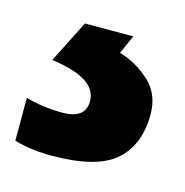

<svg xmlns="http://www.w3.org/2000/svg" viewBox="-65 -49 325 338"><g transform="rotate(15 97.5 120.0)"><path d="M205 125Q205 88 180.5 65.5Q156 43 125 34L140 0H52L13 77Q96 88 96 130Q96 162 54 162Q19 162 -13 153V231Q0 235 17 237.5Q34 240 55 240Q138 240 171.5 210Q205 180 205 125Z"/></g></svg>

Font: Noto Sans UI
Style: Bold
Weight: 700
Designer: Monotype Design Team
Foundry: Monotype Imaging Inc.
Version: Version 1.901